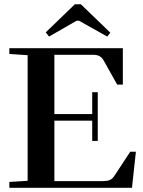

<svg xmlns="http://www.w3.org/2000/svg" viewBox="-20 -892 678 912"><path d="M212.9 -718.3 197.3 -738.3 335.4 -871.6H364.3L503.9 -736.8L489.3 -718.3L355.5 -793.5H343.8ZM24.4 0V-27.8L111.3 -33.2V-629.9L24.4 -635.7V-663.1H563.5V-490.2H536.6L473.6 -602.5Q464.8 -618.7 452.9 -625.2Q440.9 -631.8 420.9 -631.8H238.3V-350.1H418V-454.1H444.3V-222.7H418V-318.8H238.3V-31.7H467.8Q489.3 -31.7 501.7 -37.1Q514.2 -42.5 524.9 -59.1L598.6 -171.4H625.5L606.9 0Z"/></svg>

Font: Elstob 18pt SemiBold
Style: Regular
Weight: 600
Designer: Peter S. Baker
Version: Version 1.015